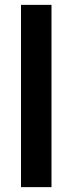

<svg xmlns="http://www.w3.org/2000/svg" viewBox="-20 -770 298 790"><path d="M191.9 0H66.4V-750H191.9Z"/></svg>

Font: Heebo SemiBold
Style: Regular
Weight: 600
Designer: Oded Ezer
Foundry: Ezer Type House
Version: Version 3.100